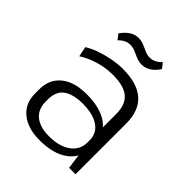

<svg xmlns="http://www.w3.org/2000/svg" viewBox="-199 -839 972 972"><g transform="rotate(45 286.5 -353.5)"><path d="M424 -174V-362Q424 -428 387.5 -459Q351 -490 272 -490Q223 -490 174.5 -476Q126 -462 85 -436L74 -490Q101 -507 136.5 -519.5Q172 -532 211.5 -539.5Q251 -547 287 -547Q390 -547 442 -501Q494 -455 494 -362V0H448ZM244 7Q158 7 109 -33.5Q60 -74 60 -145V-174Q60 -246 109.5 -286.5Q159 -327 249 -327Q344 -327 399 -288.5Q454 -250 454 -179V-148Q454 -76 398 -34.5Q342 7 244 7ZM263 -41Q337 -41 380 -72.5Q423 -104 423 -157V-173Q423 -223 382 -251Q341 -279 268 -279Q200 -279 163.5 -253Q127 -227 127 -168V-154Q127 -99 162.5 -70Q198 -41 263 -41ZM143 -658Q163 -686 185 -700Q207 -714 232 -714Q253 -714 271 -706.5Q289 -699 306.5 -691Q324 -683 342 -683Q359 -683 374.5 -690.5Q390 -698 405 -714L427 -686Q408 -657 385.5 -643Q363 -629 338 -629Q317 -629 298.5 -637Q280 -645 263 -652.5Q246 -660 227 -660Q211 -660 195.5 -653Q180 -646 165 -630Z"/></g></svg>

Font: Pathway Extreme 28pt Light
Style: Regular
Weight: 300
Designer: Eduardo Rodriguez Tunni
Foundry: Eduardo Rodriguez Tunni
Version: Version 1.001;gftools[0.9.26]